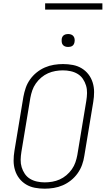

<svg xmlns="http://www.w3.org/2000/svg" viewBox="-20 -1129 640 1157"><path d="M249 8Q219 8 190 2.5Q161 -3 137 -17.5Q113 -32 96 -54Q79 -76 70.5 -103.5Q62 -131 62 -160.5Q62 -190 67 -220L121 -546Q126 -573 135 -599.5Q144 -626 161 -650Q178 -674 201 -692.5Q224 -711 250.5 -722.5Q277 -734 305 -738.5Q333 -743 360 -743Q390 -743 419 -737.5Q448 -732 472 -717.5Q496 -703 513 -681Q530 -659 538.5 -631.5Q547 -604 547 -574.5Q547 -545 542 -515L488 -189Q484 -162 474.5 -135.5Q465 -109 448 -85Q431 -61 408 -42.5Q385 -24 358.5 -12.5Q332 -1 304 3.5Q276 8 249 8ZM250 -30Q272 -30 295 -34Q318 -38 339.5 -47.5Q361 -57 380 -73Q399 -89 413 -109Q427 -129 434.5 -151Q442 -173 446 -195L500 -521Q504 -545 504.5 -568.5Q505 -592 498.5 -613.5Q492 -635 479.5 -653.5Q467 -672 448 -683.5Q429 -695 406 -700Q383 -705 359 -705Q337 -705 314 -701Q291 -697 269.5 -687.5Q248 -678 229 -662Q210 -646 196 -626Q182 -606 174.5 -584Q167 -562 163 -540L109 -214Q105 -190 104.5 -166.5Q104 -143 110.5 -121.5Q117 -100 129.5 -81.5Q142 -63 161 -51.5Q180 -40 203 -35Q226 -30 250 -30ZM391 -846Q381 -846 372.5 -849Q364 -852 358.5 -859Q353 -866 352 -875.5Q351 -885 352 -895Q353 -901 356 -907Q359 -913 365 -917Q371 -921 377.5 -922.5Q384 -924 390 -924Q400 -924 408.5 -921Q417 -918 422.5 -911Q428 -904 429.5 -894.5Q431 -885 429 -875Q428 -869 425 -863Q422 -857 416.5 -853Q411 -849 404 -847.5Q397 -846 391 -846ZM252 -1071V-1109H597V-1071Z"/></svg>

Font: Iosevka Aile XLt Obl
Style: Regular
Weight: 200
Italic angle: -9°
Designer: Belleve Invis
Foundry: Belleve Invis
Version: Version 31.1.0; ttfautohint (v1.8.4)